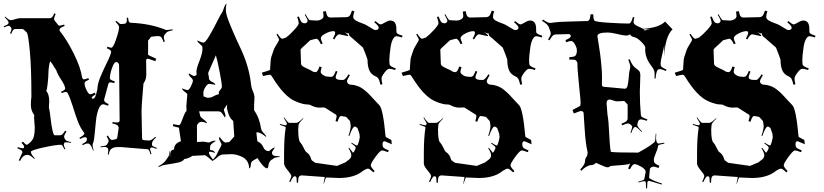

<svg xmlns="http://www.w3.org/2000/svg" viewBox="-34 -914 4660 1086"><path d="M158.7 -248 159.7 -261.2Q159.7 -262.2 157.7 -266.1Q140.6 -290 140.6 -319.8Q140.6 -349.6 143.6 -366.2V-367.2Q143.6 -530.3 135 -621.8Q126.5 -713.4 118.7 -729L98.6 -748Q94.7 -750 91.8 -750H53.7Q45.9 -750 41.3 -745.4Q36.6 -740.7 29.8 -723.1L22.5 -725.1Q30.8 -740.7 30.8 -750.2Q30.8 -759.8 22.5 -764.2Q22.5 -768.1 15.9 -768.1Q9.3 -768.1 -10.3 -759.8L-13.7 -765.1Q5.9 -772.9 10.3 -776.6Q14.6 -780.3 14.6 -787.6Q14.6 -794.9 -8.3 -817.9L-4.4 -819.8Q17.6 -799.8 26.1 -799.8Q34.7 -799.8 51.8 -805.4Q68.8 -811 77.6 -811H245.6Q256.3 -811 262.2 -818.6Q268.1 -826.2 273.4 -838.9L280.8 -835Q271.5 -813 271.5 -807.6Q271.5 -802.2 276.4 -795.9L292.5 -775.9Q295.4 -769 303 -769Q310.5 -769 328.6 -774.9L331.5 -767.1Q312.5 -759.8 307.6 -755.4Q302.7 -751 302.7 -743.2V-742.2Q302.7 -739.7 305.7 -736.8Q345.7 -687 384.3 -608.6Q422.9 -530.3 430.7 -474.1Q435.5 -464.8 440.7 -464.8Q445.8 -464.8 465.3 -472.2L469.7 -462.9Q444.3 -453.6 444.3 -443.8Q444.3 -427.2 455.6 -404.1Q466.8 -380.9 476.6 -380.9Q486.3 -380.9 500.5 -390.1L507.3 -379.9Q484.4 -367.7 484.4 -359.9Q485.8 -356 491.2 -356Q496.6 -356 499.8 -359.1Q502.9 -362.3 505.4 -368.9Q507.8 -375.5 509.5 -380.6Q511.2 -385.7 513.4 -395.5Q515.6 -405.3 516.6 -409.2Q518.1 -440.4 532.7 -476.1Q547.4 -511.7 566.4 -550.8Q594.7 -606.9 594.7 -622.1Q594.7 -630.4 570.3 -641.1L573.7 -649.9Q589.8 -644 595.7 -644Q606.4 -644 623 -692.9Q639.6 -741.7 639.6 -761.2Q639.6 -771 618.7 -791L624.5 -795.9Q642.6 -777.8 650.1 -777.8Q657.7 -777.8 660.6 -778.8L672.4 -779.8Q683.6 -784.2 683.6 -798.8L682.6 -813L690.4 -814Q692.4 -794.9 695.8 -790Q699.2 -785.2 706.5 -785.2Q815.4 -780.3 898.4 -747.1Q902.8 -744.1 908.9 -744.1Q915 -744.1 942.4 -748L943.4 -743.2Q936.5 -741.7 931.6 -740.2Q926.8 -738.8 923.1 -738Q919.4 -737.3 916.3 -735.6Q913.1 -733.9 911.6 -733.2Q910.2 -732.4 907.7 -730Q905.3 -727.5 904.8 -726.6Q901.4 -721.7 897 -717.3Q892.6 -712.9 892.6 -703.6Q892.6 -694.3 898.4 -679.2L891.6 -675.8Q884.3 -695.3 879.9 -701.4Q875.5 -707.5 868.7 -709L857.4 -710L825.7 -707Q820.8 -707 818.4 -703.1L806.6 -688Q803.7 -686.5 803.7 -683.1V-604Q803.7 -602.1 849.6 -582L844.7 -567.9Q806.2 -582 801.8 -582Q792.5 -582 792.5 -571.8L793.5 -494.1Q793.5 -463.9 779.8 -445.8Q777.3 -443.8 776.9 -434.8Q776.4 -425.8 771.5 -368.7Q766.6 -311.5 766.6 -279.8L769.5 -132.8Q769.5 -122.1 780.8 -121.1L809.6 -119.1Q821.8 -119.1 844.7 -140.1L848.6 -136.2Q825.7 -116.2 825.7 -102.1V-95.2Q825.7 -89.4 833 -85.7Q840.3 -82 853.5 -77.1L850.6 -71.8Q830.6 -80.1 825.9 -80.1Q821.3 -80.1 817.4 -78.1V-77.1Q814.5 -71.3 814.5 -69.6Q814.5 -67.9 822.8 -43L817.4 -41Q811.5 -60.1 808.3 -64.9Q805.2 -69.8 800.8 -69.8L652.3 -82H631.3Q610.8 -82 597.9 -73.7Q585 -65.4 580.6 -39.1L575.7 -40Q578.6 -59.6 578.6 -66.4Q578.6 -73.2 573.7 -78.1H572.8Q566.4 -83 560.3 -83Q554.2 -83 534.7 -81.1V-85.9Q541.5 -86.4 546.4 -87.2Q551.3 -87.9 554.9 -88.4Q558.6 -88.9 561.3 -90.1Q564 -91.3 565.4 -91.8Q566.9 -92.3 568.8 -94.2Q570.8 -96.2 571.3 -96.9Q571.8 -97.7 573.7 -100.6Q580.6 -111.8 580.6 -117.4Q580.6 -123 569.3 -142.1L575.7 -147.9Q585 -132.3 590.1 -127.2Q595.2 -122.1 599.4 -122.6Q603.5 -123 604.5 -123L622.6 -127Q627.9 -129.9 629.4 -136.2L637.7 -191.9Q634.3 -200.2 632.8 -203.1Q627.9 -210 601.6 -215.8L602.5 -224.1Q612.8 -221.2 627.7 -221.2Q642.6 -221.2 642.6 -231.9L639.6 -543Q639.6 -552.2 634.8 -557.6Q629.9 -563 623.5 -563Q610.8 -563 599.1 -527.8Q587.4 -492.7 587.4 -471.2Q587.4 -461.4 614.7 -454.1L612.8 -443.8Q597.2 -448.2 589.6 -448.2Q582 -448.2 578.6 -438L555.7 -354L554.7 -348.1Q554.7 -335.9 580.6 -325.2L576.7 -315.9Q554.2 -324.2 550.8 -324.2Q533.7 -324.2 522.9 -295.4Q512.2 -266.6 508.8 -230.5Q499 -120.1 494.4 -109.9Q489.7 -99.6 489.7 -92.8Q489.7 -85.9 495.6 -62H492.7Q485.8 -82 481.9 -87.4Q478 -92.8 477.3 -93.8Q476.6 -94.7 473.6 -97.4Q470.7 -100.1 469.7 -101.1Q468.8 -102.1 459.7 -102.1Q450.7 -102.1 433.6 -92.8L430.7 -99.1Q447.8 -107.9 452.6 -113Q457.5 -118.2 457.5 -125V-127Q457.5 -138.2 446.8 -138.2Q439.5 -138.2 418.5 -127.9L415.5 -134.8Q441.4 -148.4 443.4 -159.2L440.4 -165Q419.9 -190.9 405.3 -230.2Q390.6 -269.5 377 -314.5Q363.3 -359.4 348.6 -387.2Q345.2 -394 337.4 -394Q329.6 -394 315.4 -387.2L311.5 -395Q334.5 -404.3 334.5 -413.1Q334.5 -429.2 311.8 -463.6Q289.1 -498 284.7 -516.1Q254.4 -565.9 250.7 -565.9Q247.1 -565.9 243.4 -541Q239.7 -516.1 239.7 -497.1Q239.7 -478 235.6 -440.7Q231.4 -403.3 227.5 -399.9Q244.6 -380.4 244.6 -340.8Q244.6 -337.4 243.2 -320.8Q241.7 -304.2 244.1 -298.3Q246.6 -292.5 251 -252.9Q263.2 -148.9 275.4 -148.9H304.7Q312 -148.9 317.9 -153.6Q323.7 -158.2 334.5 -174.8L341.8 -170.9Q328.6 -147.9 328.6 -141.8Q328.6 -135.7 332.8 -128.2Q336.9 -120.6 342.5 -117.9Q348.1 -115.2 368.7 -109.9L367.7 -106Q352.5 -108.9 343 -108.9Q333.5 -108.9 332 -108.6Q330.6 -108.4 330.6 -106Q326.7 -102.1 326.7 -96.2Q326.7 -90.3 335.4 -70.8L329.6 -69.8Q319.3 -95.2 311.5 -95.2Q280.8 -95.2 210.7 -79.6Q140.6 -64 140.6 -55.2Q140.6 -42 162.6 -19L159.7 -15.1Q135.7 -38.1 122.6 -38.1Q94.7 -38.1 80.6 -4.9L71.8 -5.9L92.8 -51.8Q92.8 -58.6 87.9 -63Q83 -67.4 64.5 -75.2L66.4 -82Q86.4 -75.2 94.5 -75.2Q102.5 -75.2 102.5 -83.3Q102.5 -91.3 87.4 -106L95.7 -112.8Q111.8 -95.2 116.7 -95.2Q121.6 -95.2 127.4 -101.1Q149.9 -117.2 156.2 -137.9Q162.6 -158.7 162.6 -193.8ZM127.4 -725.1H122.6Q123.5 -724.1 125 -724.6Q126.5 -725.1 127.4 -725.1Z M1506.3 -41Q1511.7 -31.7 1529.8 -31.2Q1547.9 -30.8 1549.3 -27.8Q1549.3 -25.9 1536.6 -24.7Q1523.9 -23.4 1519.5 -21.5Q1515.1 -19.5 1513.2 -17.1Q1511.2 -14.6 1504.6 -12Q1498 -9.3 1491.9 0.2Q1485.8 9.8 1484.9 17.6Q1483.4 38.1 1476.1 38.1Q1466.8 38.1 1450.2 19Q1433.6 0 1422.4 -20L1397.9 -5.9Q1385.3 0.5 1384.8 18.1Q1384.3 35.6 1375 39.1Q1375 -14.6 1320.3 -33.2Q1294.9 -42 1275.6 -42Q1256.3 -42 1222.2 -40L1206.1 -33.2Q1204.6 -32.7 1195.8 -24.4Q1171.4 -2.9 1162.1 -2.9L1166 -6.8H1165Q1163.1 -6.8 1146.5 -21.5Q1129.9 -36.1 1124 -36.1L1053.2 -32.2Q1038.1 -19.5 1008.3 -14.2Q1001 -1 975.8 4.9Q950.7 10.7 918.9 15.1Q887.2 19.5 877.7 24.7Q868.2 29.8 864.7 29.8Q861.3 29.8 859.4 28.8Q886.2 13.2 900.4 -2L918 -27.8Q921.9 -32.7 923.6 -46.9Q925.3 -61 928.2 -64Q926.3 -45.9 926.3 -36.9Q926.3 -27.8 928.2 -25.9V-36.1Q928.2 -66.9 950.2 -67.9Q950.2 -102.5 989.3 -115.2L978 -191.9L944.3 -200.2L945.3 -211.9Q972.7 -206.1 977.1 -206.1Q984.4 -206.1 991 -222.2Q997.6 -238.3 1005.1 -258.8Q1012.7 -279.3 1021 -286.1Q1020 -295.9 1020 -314L1025.4 -379.9Q1025.4 -384.8 1011 -395Q996.6 -405.3 996.1 -412.1V-414.1Q1018.1 -404.8 1027.1 -404.8Q1036.1 -404.8 1046.6 -427.2Q1057.1 -449.7 1057.1 -457.8Q1057.1 -465.8 1045.4 -476.6Q1030.3 -491.2 1034.2 -499Q1058.6 -483.9 1064.7 -483.9Q1070.8 -483.9 1078.1 -491.2Q1077.1 -495.1 1077.1 -510.5Q1077.1 -525.9 1094.2 -569.6Q1111.3 -613.3 1111.3 -638.2L1110.4 -649.9Q1110.4 -653.8 1096.4 -665.3Q1082.5 -676.8 1082 -683.1V-685.1Q1108.4 -672.9 1115.2 -672.9Q1127 -672.9 1147.5 -707Q1168 -741.2 1191.2 -787.1Q1214.4 -833 1220 -840.3Q1225.6 -847.7 1229 -858.9Q1239.7 -890.6 1247.1 -894Q1243.2 -871.1 1243.2 -857.7Q1243.2 -844.2 1250.5 -820.1Q1257.8 -795.9 1281.2 -741.2Q1304.7 -686.5 1324.2 -646Q1374 -542.5 1385.3 -441.9Q1387.7 -417 1396.5 -397.9Q1405.3 -378.9 1405.3 -359.9L1403.3 -320.8V-290Q1433.6 -248 1442.4 -188Q1445.3 -172.9 1458.3 -160.4Q1471.2 -147.9 1471.2 -141.1L1472.2 -138.2Q1440.4 -165 1424.3 -165H1416L1421.4 -115.2Q1445.8 -104.5 1455.6 -81.1Q1464.4 -59.1 1487.3 -59.1Q1488.3 -59.1 1500 -69.1Q1511.7 -79.1 1521 -79.1Q1504.4 -56.6 1504.4 -51.3Q1504.4 -45.9 1506.3 -42ZM1242.2 -107.9 1248 -108.9 1263.2 -110.8 1291 -142.1 1285.2 -230Q1268.1 -242.2 1259 -267.8Q1250 -293.5 1250 -305.7Q1250 -317.9 1250.5 -319.8Q1251 -321.8 1251 -323.2L1236.3 -301.8Q1232.4 -296.4 1232.4 -292.5Q1232.4 -288.6 1236.8 -277.8Q1241.2 -267.1 1241.2 -259.5Q1241.2 -252 1238.3 -249Q1224.1 -272.5 1217.5 -278.3Q1210.9 -284.2 1201.2 -284.2H1092.3L1099.1 -256.8Q1100.6 -251 1118.4 -237.8Q1136.2 -224.6 1137.2 -216.8Q1116.2 -225.1 1106.7 -225.1Q1097.2 -225.1 1089.4 -219.2L1080.1 -206.1V-110.8L1117.2 -112.8L1147 -107.9Q1149.4 -107.9 1160.4 -113Q1171.4 -118.2 1178.2 -118.2Q1185.1 -118.2 1187 -117.2Q1168 -105.5 1161.9 -99.4Q1155.8 -93.3 1154.3 -85.9V-75.2L1153.3 -71.8Q1153.3 -64.9 1160.6 -64.5Q1176.3 -63.5 1183.1 -48.8Q1161.1 -56.2 1154.5 -56.2Q1147.9 -56.2 1147.9 -47.9Q1150.4 -36.1 1170.4 -11.2Q1187.5 -29.3 1191.9 -40Q1196.3 -50.8 1207.8 -71.8Q1219.2 -92.8 1219.2 -96.7Q1219.2 -100.6 1212.2 -112.8Q1205.1 -125 1205.1 -130.1Q1205.1 -135.3 1209 -139.2Q1230 -107.9 1242.2 -107.9ZM1180.2 -435.1 1151.4 -439.9Q1141.1 -439.9 1132.3 -427.7Q1116.2 -405.8 1116.2 -389.4Q1116.2 -373 1117.2 -369.1L1139.2 -360.8Q1157.7 -360.8 1170.4 -367.9Q1183.1 -375 1189 -377L1205.1 -381.8Q1203.1 -385.7 1203.1 -390.6Q1203.1 -395.5 1212.2 -406.2Q1221.2 -417 1221.2 -421.9Q1221.2 -441.9 1208 -509.5Q1194.8 -577.1 1187 -601.1L1144 -502.9V-493.2Q1146 -491.2 1147.9 -473.1V-469.2Q1149.9 -457 1171.4 -448.2Q1183.6 -439.9 1184.1 -437Q1184.1 -435.1 1180.2 -435.1Z M1582 -205.1Q1585.9 -205.1 1588.9 -213.9Q1588.9 -218.8 1570.8 -248L1573.7 -250Q1594.2 -219.2 1601.1 -219.2H1643.1Q1652.8 -219.2 1679.7 -245.1L1682.1 -243.2Q1654.8 -217.3 1654.8 -207L1652.8 -181.2Q1652.8 -118.2 1665 -107.9Q1673.3 -99.1 1683.6 -77.9Q1693.8 -56.6 1696.8 -55.2Q1718.8 -41.5 1726.1 -14.2Q1727.5 -9.3 1730 -6.8L1749 6.8L1868.7 23.9L1871.1 24.9L1920.9 3.9Q1926.3 -1.5 1935.5 -7.8Q1953.1 -19.5 1953.1 -35.2Q1953.1 -50.8 1937 -75.2L1940.9 -78.1L1962.9 -49.8Q1967.8 -53.7 1972.9 -64Q1978 -74.2 1978 -78.1Q1978 -82 1974.6 -85.9Q1971.2 -89.8 1953.1 -103L1955.1 -106.9Q1980.5 -90.8 1985.1 -90.8Q1989.7 -90.8 1995.4 -111.8Q2001 -132.8 2001 -139.6Q2001 -146.5 1999 -157.2L1990.7 -182.1Q1990.7 -187.5 1983.9 -192.9Q1977.1 -198.2 1972.7 -198.2Q1960.4 -198.2 1941.9 -145L1937 -147Q1949.7 -181.2 1949.7 -203.1L1946.8 -223.1Q1946.8 -226.1 1944.8 -230L1926.8 -250Q1924.3 -252.4 1919.9 -253.9L1901.9 -256.8L1895 -257.8Q1884.8 -257.8 1875 -225.1L1863.8 -229Q1870.1 -250.5 1870.1 -256.3Q1870.1 -265.6 1858.9 -270L1803.7 -305.2Q1800.8 -306.2 1793.9 -306.2L1772.9 -305.2Q1748.5 -305.2 1719.7 -320.8Q1714.8 -323.2 1699.2 -323.5Q1683.6 -323.7 1656.5 -333.3Q1629.4 -342.8 1609.1 -356.7Q1588.9 -370.6 1568.4 -393.1Q1540 -423.8 1502.9 -482.9Q1498 -491.2 1491 -491.2Q1483.9 -491.2 1454.1 -483.9L1446.8 -502.9Q1493.7 -516.1 1493.7 -520Q1494.6 -528.3 1495.1 -544.9Q1497.1 -583 1500 -589.8L1513.7 -630.9Q1518.1 -643.1 1531.5 -664.3Q1544.9 -685.5 1544.9 -689.5Q1544.9 -693.4 1529.8 -719.2L1535.6 -723.1Q1554.2 -694.8 1562 -694.8Q1564.9 -694.8 1566.9 -695.8L1585 -702.1Q1605 -717.3 1630.4 -745.1Q1655.8 -772.9 1655.8 -782.7Q1655.8 -792.5 1647 -817.9L1655.8 -820.8Q1667.5 -791 1674.3 -786.6Q1682.1 -782.2 1689.5 -782.2Q1696.8 -782.2 1701.4 -786.9Q1706.1 -791.5 1706.1 -796.9Q1706.1 -802.2 1689.9 -831.1L1693.8 -834Q1709 -807.1 1712.9 -803.7Q1716.8 -800.3 1719.7 -799.8L1753.9 -797.9Q1768.6 -796.9 1782.2 -804Q1795.9 -811 1795.9 -822.5Q1795.9 -834 1793 -848.1L1809.1 -851.1Q1813 -829.1 1819.1 -822Q1825.2 -814.9 1835.9 -814.9L1922.9 -816.9Q1935.5 -816.9 1942.4 -823.5Q1949.2 -830.1 1957 -854L1970.7 -850.1Q1963.9 -831.5 1963.9 -819.1Q1963.9 -806.6 1978.3 -798.1Q1992.7 -789.6 2014.4 -782.2Q2036.1 -774.9 2059.1 -759.5Q2082 -744.1 2088.9 -744.1Q2108.4 -744.1 2107.9 -757.8Q2107.9 -768.1 2083 -788.1L2088.9 -794.9Q2111.8 -775.9 2118.7 -775.9Q2125.5 -775.9 2143.8 -786.9Q2162.1 -797.9 2173.8 -797.9Q2208 -797.9 2208 -750V-740.2Q2208 -732.9 2209 -729.5Q2212.4 -721.2 2242.7 -711.9L2239.7 -702.1Q2219.2 -709 2208.3 -709Q2197.3 -709 2188.2 -691.7Q2179.2 -674.3 2175.3 -647.5Q2168 -597.2 2168.2 -573.7Q2168.5 -550.3 2170.4 -546.9Q2175.3 -537.1 2205.1 -526.9L2200.7 -518.1Q2180.2 -524.9 2168.5 -524.9Q2156.7 -524.9 2140.4 -502.7Q2124 -480.5 2124 -470.5Q2124 -460.4 2128.9 -437L2117.7 -435.1Q2112.3 -460 2106.4 -469Q2100.6 -478 2090.8 -481.9Q2064.5 -493.2 2054.7 -516.6Q2044.9 -540 2044.9 -575.2Q2044.9 -578.1 2032.7 -610.4Q2020.5 -642.6 2019 -645L1954.1 -702.1Q1939 -710.9 1939 -726.1L1934.1 -725.1Q1928.2 -725.1 1915 -732.9Q1936 -716.3 1936 -711.9Q1936 -710 1932.1 -710L1884.8 -720.2Q1873 -720.2 1856.9 -690.9L1849.1 -695.8Q1861.8 -717.8 1861.8 -727.8Q1861.8 -737.8 1853 -737.8Q1832.5 -737.8 1806.6 -724.1Q1780.8 -710.4 1780.8 -698.2Q1780.8 -689 1791 -668L1780.8 -664.1Q1767.1 -694.8 1754.9 -694.8L1749 -693.8L1722.7 -687L1717.8 -684.1Q1711.4 -677.2 1697.8 -665Q1666 -637.7 1666 -632.8L1668.9 -551.8Q1668.9 -541.5 1697.8 -528.6Q1726.6 -515.6 1731.4 -511.7Q1739.3 -505.9 1751.2 -505.9Q1763.2 -505.9 1772.9 -538.1L1785.6 -534.2Q1779.8 -515.6 1779.8 -507.3Q1779.8 -499 1793 -490Q1806.2 -481 1816.9 -481L1836.9 -479Q1847.7 -479 1853.8 -488.3Q1859.9 -497.6 1865.7 -513.2L1875 -508.8Q1864.7 -485.4 1864.7 -477.1Q1864.7 -461.9 1895.5 -461.9Q1901.4 -461.9 1906.7 -461.9Q1918.5 -461.9 1938 -494.1L1944.8 -488.8Q1928.7 -461.9 1928.7 -454.6Q1928.7 -447.3 1934.6 -441.2Q1940.4 -435.1 1954.3 -434.8Q1968.3 -434.6 1988 -427.5Q2007.8 -420.4 2025.1 -406.5Q2042.5 -392.6 2054.7 -380.1Q2066.9 -367.7 2084.2 -348.1Q2101.6 -328.6 2111.8 -318.8Q2132.8 -297.9 2147 -141.1Q2147 -138.7 2179.7 -122.1L2182.1 -98.1L2142.1 -115.2Q2137.7 -115.2 2133.8 -112.8H2134.8Q2131.3 -110.8 2129.9 -104V-95.2Q2129.9 -85 2135.5 -78.9Q2141.1 -72.8 2165 -63L2160.6 -53.2Q2136.7 -63 2126.5 -63Q2116.2 -63 2089.6 -26.4Q2063 10.3 2063 20.8Q2063 31.2 2085 53.2L2078.1 61Q2055.7 40 2048.8 40Q2042 40 2037.4 42.2Q2032.7 44.4 2027.6 47.6Q2022.5 50.8 2020 51.8Q1970.7 92.8 1883.8 92.8L1812 89.8Q1808.1 89.8 1797.9 125L1795.9 124Q1802.7 93.3 1802.7 90.6Q1802.7 87.9 1801.8 86.9H1797.9L1673.8 78.1Q1661.6 78.1 1656.7 86.4Q1651.9 94.7 1651.9 119.1L1645 120.1Q1644 87.9 1640.4 85.4Q1636.7 83 1631.8 83Q1623 83 1607.9 116.2L1602.1 112.8Q1613.8 89.4 1613.8 81.3Q1613.8 73.2 1593.3 49.1Q1572.8 24.9 1572.8 11.2V-42Q1572.8 -137.2 1582 -191.9Q1582 -194.3 1581.1 -195.3Q1578.6 -198.7 1548.8 -208L1549.8 -212.9Q1575.2 -205.1 1582 -205.1Z M2372.6 -205.1Q2376.5 -205.1 2379.4 -213.9Q2379.4 -218.8 2361.3 -248L2364.3 -250Q2384.8 -219.2 2391.6 -219.2H2433.6Q2443.4 -219.2 2470.2 -245.1L2472.7 -243.2Q2445.3 -217.3 2445.3 -207L2443.4 -181.2Q2443.4 -118.2 2455.6 -107.9Q2463.9 -99.1 2474.1 -77.9Q2484.4 -56.6 2487.3 -55.2Q2509.3 -41.5 2516.6 -14.2Q2518.1 -9.3 2520.5 -6.8L2539.6 6.8L2659.2 23.9L2661.6 24.9L2711.4 3.9Q2716.8 -1.5 2726.1 -7.8Q2743.7 -19.5 2743.7 -35.2Q2743.7 -50.8 2727.5 -75.2L2731.4 -78.1L2753.4 -49.8Q2758.3 -53.7 2763.4 -64Q2768.6 -74.2 2768.6 -78.1Q2768.6 -82 2765.1 -85.9Q2761.7 -89.8 2743.7 -103L2745.6 -106.9Q2771 -90.8 2775.6 -90.8Q2780.3 -90.8 2785.9 -111.8Q2791.5 -132.8 2791.5 -139.6Q2791.5 -146.5 2789.6 -157.2L2781.2 -182.1Q2781.2 -187.5 2774.4 -192.9Q2767.6 -198.2 2763.2 -198.2Q2751 -198.2 2732.4 -145L2727.5 -147Q2740.2 -181.2 2740.2 -203.1L2737.3 -223.1Q2737.3 -226.1 2735.4 -230L2717.3 -250Q2714.8 -252.4 2710.4 -253.9L2692.4 -256.8L2685.5 -257.8Q2675.3 -257.8 2665.5 -225.1L2654.3 -229Q2660.6 -250.5 2660.6 -256.3Q2660.6 -265.6 2649.4 -270L2594.2 -305.2Q2591.3 -306.2 2584.5 -306.2L2563.5 -305.2Q2539.1 -305.2 2510.3 -320.8Q2505.4 -323.2 2489.7 -323.5Q2474.1 -323.7 2447 -333.3Q2419.9 -342.8 2399.7 -356.7Q2379.4 -370.6 2358.9 -393.1Q2330.6 -423.8 2293.5 -482.9Q2288.6 -491.2 2281.5 -491.2Q2274.4 -491.2 2244.6 -483.9L2237.3 -502.9Q2284.2 -516.1 2284.2 -520Q2285.2 -528.3 2285.6 -544.9Q2287.6 -583 2290.5 -589.8L2304.2 -630.9Q2308.6 -643.1 2322 -664.3Q2335.4 -685.5 2335.4 -689.5Q2335.4 -693.4 2320.3 -719.2L2326.2 -723.1Q2344.7 -694.8 2352.5 -694.8Q2355.5 -694.8 2357.4 -695.8L2375.5 -702.1Q2395.5 -717.3 2420.9 -745.1Q2446.3 -772.9 2446.3 -782.7Q2446.3 -792.5 2437.5 -817.9L2446.3 -820.8Q2458 -791 2464.8 -786.6Q2472.7 -782.2 2480 -782.2Q2487.3 -782.2 2491.9 -786.9Q2496.6 -791.5 2496.6 -796.9Q2496.6 -802.2 2480.5 -831.1L2484.4 -834Q2499.5 -807.1 2503.4 -803.7Q2507.3 -800.3 2510.3 -799.8L2544.4 -797.9Q2559.1 -796.9 2572.8 -804Q2586.4 -811 2586.4 -822.5Q2586.4 -834 2583.5 -848.1L2599.6 -851.1Q2603.5 -829.1 2609.6 -822Q2615.7 -814.9 2626.5 -814.9L2713.4 -816.9Q2726.1 -816.9 2732.9 -823.5Q2739.7 -830.1 2747.6 -854L2761.2 -850.1Q2754.4 -831.5 2754.4 -819.1Q2754.4 -806.6 2768.8 -798.1Q2783.2 -789.6 2804.9 -782.2Q2826.7 -774.9 2849.6 -759.5Q2872.6 -744.1 2879.4 -744.1Q2898.9 -744.1 2898.4 -757.8Q2898.4 -768.1 2873.5 -788.1L2879.4 -794.9Q2902.3 -775.9 2909.2 -775.9Q2916 -775.9 2934.3 -786.9Q2952.6 -797.9 2964.4 -797.9Q2998.5 -797.9 2998.5 -750V-740.2Q2998.5 -732.9 2999.5 -729.5Q3002.9 -721.2 3033.2 -711.9L3030.3 -702.1Q3009.8 -709 2998.8 -709Q2987.8 -709 2978.8 -691.7Q2969.7 -674.3 2965.8 -647.5Q2958.5 -597.2 2958.7 -573.7Q2959 -550.3 2960.9 -546.9Q2965.8 -537.1 2995.6 -526.9L2991.2 -518.1Q2970.7 -524.9 2959 -524.9Q2947.3 -524.9 2930.9 -502.7Q2914.6 -480.5 2914.6 -470.5Q2914.6 -460.4 2919.4 -437L2908.2 -435.1Q2902.8 -460 2897 -469Q2891.1 -478 2881.3 -481.9Q2855 -493.2 2845.2 -516.6Q2835.4 -540 2835.4 -575.2Q2835.4 -578.1 2823.2 -610.4Q2811 -642.6 2809.6 -645L2744.6 -702.1Q2729.5 -710.9 2729.5 -726.1L2724.6 -725.1Q2718.8 -725.1 2705.6 -732.9Q2726.6 -716.3 2726.6 -711.9Q2726.6 -710 2722.7 -710L2675.3 -720.2Q2663.6 -720.2 2647.5 -690.9L2639.6 -695.8Q2652.3 -717.8 2652.3 -727.8Q2652.3 -737.8 2643.6 -737.8Q2623 -737.8 2597.2 -724.1Q2571.3 -710.4 2571.3 -698.2Q2571.3 -689 2581.5 -668L2571.3 -664.1Q2557.6 -694.8 2545.4 -694.8L2539.6 -693.8L2513.2 -687L2508.3 -684.1Q2502 -677.2 2488.3 -665Q2456.5 -637.7 2456.5 -632.8L2459.5 -551.8Q2459.5 -541.5 2488.3 -528.6Q2517.1 -515.6 2522 -511.7Q2529.8 -505.9 2541.7 -505.9Q2553.7 -505.9 2563.5 -538.1L2576.2 -534.2Q2570.3 -515.6 2570.3 -507.3Q2570.3 -499 2583.5 -490Q2596.7 -481 2607.4 -481L2627.4 -479Q2638.2 -479 2644.3 -488.3Q2650.4 -497.6 2656.2 -513.2L2665.5 -508.8Q2655.3 -485.4 2655.3 -477.1Q2655.3 -461.9 2686 -461.9Q2691.9 -461.9 2697.3 -461.9Q2709 -461.9 2728.5 -494.1L2735.4 -488.8Q2719.2 -461.9 2719.2 -454.6Q2719.2 -447.3 2725.1 -441.2Q2731 -435.1 2744.9 -434.8Q2758.8 -434.6 2778.6 -427.5Q2798.3 -420.4 2815.7 -406.5Q2833 -392.6 2845.2 -380.1Q2857.4 -367.7 2874.8 -348.1Q2892.1 -328.6 2902.3 -318.8Q2923.3 -297.9 2937.5 -141.1Q2937.5 -138.7 2970.2 -122.1L2972.7 -98.1L2932.6 -115.2Q2928.2 -115.2 2924.3 -112.8H2925.3Q2921.9 -110.8 2920.4 -104V-95.2Q2920.4 -85 2926 -78.9Q2931.6 -72.8 2955.6 -63L2951.2 -53.2Q2927.2 -63 2917 -63Q2906.7 -63 2880.1 -26.4Q2853.5 10.3 2853.5 20.8Q2853.5 31.2 2875.5 53.2L2868.7 61Q2846.2 40 2839.4 40Q2832.5 40 2827.9 42.2Q2823.2 44.4 2818.1 47.6Q2813 50.8 2810.5 51.8Q2761.2 92.8 2674.3 92.8L2602.5 89.8Q2598.6 89.8 2588.4 125L2586.4 124Q2593.3 93.3 2593.3 90.6Q2593.3 87.9 2592.3 86.9H2588.4L2464.4 78.1Q2452.1 78.1 2447.3 86.4Q2442.4 94.7 2442.4 119.1L2435.5 120.1Q2434.6 87.9 2430.9 85.4Q2427.2 83 2422.4 83Q2413.6 83 2398.4 116.2L2392.6 112.8Q2404.3 89.4 2404.3 81.3Q2404.3 73.2 2383.8 49.1Q2363.3 24.9 2363.3 11.2V-42Q2363.3 -137.2 2372.6 -191.9Q2372.6 -194.3 2371.6 -195.3Q2369.1 -198.7 2339.4 -208L2340.3 -212.9Q2365.7 -205.1 2372.6 -205.1Z M3267.1 -272.9Q3267.1 -286.1 3250 -286.1Q3247.1 -286.1 3211.9 -272L3204.1 -292Q3249 -314 3249 -317.9L3250 -336.9Q3250.5 -341.8 3241 -433.8Q3231.4 -525.9 3231.9 -558.1Q3228.5 -568.4 3222.7 -572.8Q3216.8 -577.1 3201.2 -577.1L3187 -576.2L3186 -590.8Q3216.8 -591.8 3222.2 -600.6Q3229 -611.8 3229 -627.9Q3229 -644 3218 -663.1Q3207 -682.1 3196.3 -682.1Q3185.5 -682.1 3168.9 -674.8L3164.1 -687Q3183.6 -695.3 3189.2 -700.2Q3194.8 -705.1 3194.8 -712.9Q3189.9 -721.2 3182.1 -721.2L3109.9 -719.2Q3100.6 -719.2 3093.5 -713.4Q3086.4 -707.5 3074.2 -686L3065.9 -689.9Q3081.1 -715.8 3081.1 -723.1Q3081.1 -730.5 3079.3 -735.4Q3077.6 -740.2 3074.7 -746.8Q3071.8 -753.4 3070.3 -759.8Q3065.9 -775.4 3032.2 -795.9L3037.1 -803.2Q3065.9 -784.2 3075.9 -784.2Q3085.9 -784.2 3103 -787.4Q3120.1 -790.5 3198.2 -792.5Q3276.4 -794.4 3282.2 -794.9L3279.8 -793.9Q3289.6 -794.9 3293.9 -796.9Q3304.2 -801.8 3306.2 -833H3321.8Q3321.8 -799.3 3330.6 -795.9Q3345.2 -789.1 3416.7 -784.9Q3488.3 -780.8 3522.9 -780.8Q3536.6 -780.8 3545.9 -817.9L3554.2 -815.9Q3549.8 -799.8 3549.8 -790Q3549.8 -780.3 3558.3 -774.2Q3566.9 -768.1 3581.8 -761.7Q3596.7 -755.4 3603 -751Q3692.9 -756.8 3728 -792L3770 -748Q3727.5 -707 3723.1 -591.8V-660.2Q3721.2 -643.6 3712.2 -607.4Q3703.1 -571.3 3702.6 -556.6Q3702.1 -542 3707.8 -536.4Q3713.4 -530.8 3735.8 -520L3732.9 -512.2Q3708.5 -522.9 3700.2 -522.9Q3691.9 -522.9 3688.5 -520.5Q3677.7 -513.2 3673.8 -469.2L3668 -470.2Q3668.9 -481 3668.9 -494.9Q3668.9 -508.8 3664.3 -518.8Q3659.7 -528.8 3650.4 -541Q3615.2 -585.9 3615.2 -633.8L3616.2 -643.1Q3616.2 -654.8 3593.5 -677.5Q3570.8 -700.2 3553.2 -703.9Q3535.6 -707.5 3528.8 -720.2Q3522 -712.9 3507.6 -712.9Q3493.2 -712.9 3458.7 -721.4Q3424.3 -730 3400.9 -730Q3345.2 -730 3345.2 -709Q3348.6 -686.5 3352.8 -660.2Q3356.9 -633.8 3360.4 -609.6Q3363.8 -585.4 3364.7 -573.5Q3365.7 -561.5 3367.7 -542Q3371.1 -507.3 3371.1 -478.8Q3371.1 -450.2 3370.6 -436.5Q3370.1 -422.9 3383.8 -422.9L3501 -412.1Q3511.7 -412.1 3516.1 -430.7Q3520.5 -449.2 3522.5 -478.3Q3524.4 -507.3 3527.6 -517.6Q3530.8 -527.8 3530.8 -537.6Q3530.8 -547.4 3520 -576.2L3527.8 -579.1Q3542 -542.5 3561.5 -528.8Q3580.6 -515.6 3584.2 -508.1Q3587.9 -500.5 3587.9 -486.8L3585 -394Q3585 -328.1 3590.8 -265.1Q3590.8 -257.3 3597.7 -252Q3604.5 -246.6 3627.9 -238.8L3625 -231Q3597.7 -238.8 3591.8 -238.8Q3573.2 -238.8 3570.8 -207Q3570.8 -197.3 3597.2 -170.9L3594.2 -168Q3567.9 -195.8 3560.1 -195.8H3558.1Q3548.8 -195.8 3536.1 -161.1L3532.2 -163.1Q3542 -191.9 3542 -196.8Q3542 -201.7 3539.1 -203.1L3530.8 -210.9Q3524.4 -215.8 3517.1 -215.8Q3509.8 -215.8 3484.9 -205.1L3481 -213.9Q3503.9 -223.6 3510 -229.5Q3516.1 -235.4 3516.1 -244.1V-320.8Q3516.1 -323.7 3506.6 -333Q3497.1 -342.3 3497.1 -342.8L3457 -340.8Q3449.2 -340.3 3434.3 -345.7Q3419.4 -351.1 3414.1 -351.1Q3397 -351.1 3397 -329.1L3401.9 -267.1Q3408.7 -231 3411.6 -160.2Q3414.6 -89.4 3420.9 -55.2Q3439.9 -50.8 3576.2 -50.8Q3582 -54.2 3595.5 -61.8Q3608.9 -69.3 3616.2 -73.7Q3623.5 -78.1 3634.3 -85Q3652.3 -96.7 3668.9 -110.8Q3673.8 -119.6 3674.8 -157.2H3678.2L3676.8 -134.8Q3676.8 -102.1 3691.9 -102.1Q3696.3 -102.1 3723.1 -106.9L3724.1 -102.1Q3692.9 -95.7 3690.2 -92.5Q3687.5 -89.4 3686.8 -81.1Q3686 -72.8 3675 -46.4Q3664.1 -20 3664.1 -8.5Q3664.1 2.9 3670.2 9.3Q3676.3 15.6 3695.8 23.9L3689.9 37.1Q3675.8 28.8 3662.8 28.8Q3649.9 28.8 3642.1 40L3637.2 90.8Q3637.2 95.2 3660.2 105.7Q3683.1 116.2 3710 124L3709 129.9L3638.2 108.9Q3631.3 108.9 3629.9 112.3Q3628.4 115.7 3627.9 116.2L3626 151.9L3620.1 150.9Q3619.6 145 3619.6 137Q3619.6 128.9 3619.4 125.2Q3619.1 121.6 3618.2 117.7Q3617.2 110.8 3610.1 110.8Q3603 110.8 3577.1 118.2L3576.2 113.8Q3606 105.5 3608.4 102.3Q3610.8 99.1 3610.8 96.2L3618.2 58.1Q3618.2 43.5 3592.5 28.8Q3566.9 14.2 3554.2 14.2Q3543.9 14.2 3528.8 43.9L3519 39.1Q3521.5 31.2 3525.9 21.5Q3530.3 11.7 3530.8 8.8Q3527.8 16.6 3477.8 20Q3427.7 23.4 3418.9 24.9Q3413.1 32.2 3402.8 32.2Q3392.6 32.2 3368.4 20.8Q3344.2 9.3 3336.9 6.8Q3326.2 19 3312.5 19.5Q3285.2 20.5 3253.9 51.8L3248 44.9Q3249 43 3257.1 34.2Q3265.1 25.4 3270.3 14.4Q3275.4 3.4 3275.4 -2.9Q3275.4 -20 3286.1 -30.8L3288.1 -40L3290 -50.8Q3277.8 -104.5 3273.4 -178Q3269 -251.5 3267.1 -272.9ZM3606 -749 3613.8 -741.2Q3626 -747.1 3645 -747.1ZM3193.8 -714.8 3194.8 -713.9Z M3918 -205.1Q3921.9 -205.1 3924.8 -213.9Q3924.8 -218.8 3906.7 -248L3909.7 -250Q3930.2 -219.2 3937 -219.2H3979Q3988.8 -219.2 4015.6 -245.1L4018.1 -243.2Q3990.7 -217.3 3990.7 -207L3988.8 -181.2Q3988.8 -118.2 4001 -107.9Q4009.3 -99.1 4019.5 -77.9Q4029.8 -56.6 4032.7 -55.2Q4054.7 -41.5 4062 -14.2Q4063.5 -9.3 4065.9 -6.8L4085 6.8L4204.6 23.9L4207 24.9L4256.8 3.9Q4262.2 -1.5 4271.5 -7.8Q4289.1 -19.5 4289.1 -35.2Q4289.1 -50.8 4272.9 -75.2L4276.9 -78.1L4298.8 -49.8Q4303.7 -53.7 4308.8 -64Q4314 -74.2 4314 -78.1Q4314 -82 4310.5 -85.9Q4307.1 -89.8 4289.1 -103L4291 -106.9Q4316.4 -90.8 4321 -90.8Q4325.7 -90.8 4331.3 -111.8Q4336.9 -132.8 4336.9 -139.6Q4336.9 -146.5 4335 -157.2L4326.7 -182.1Q4326.7 -187.5 4319.8 -192.9Q4313 -198.2 4308.6 -198.2Q4296.4 -198.2 4277.8 -145L4272.9 -147Q4285.6 -181.2 4285.6 -203.1L4282.7 -223.1Q4282.7 -226.1 4280.8 -230L4262.7 -250Q4260.3 -252.4 4255.9 -253.9L4237.8 -256.8L4231 -257.8Q4220.7 -257.8 4210.9 -225.1L4199.7 -229Q4206.1 -250.5 4206.1 -256.3Q4206.1 -265.6 4194.8 -270L4139.6 -305.2Q4136.7 -306.2 4129.9 -306.2L4108.9 -305.2Q4084.5 -305.2 4055.7 -320.8Q4050.8 -323.2 4035.2 -323.5Q4019.5 -323.7 3992.4 -333.3Q3965.3 -342.8 3945.1 -356.7Q3924.8 -370.6 3904.3 -393.1Q3876 -423.8 3838.9 -482.9Q3834 -491.2 3826.9 -491.2Q3819.8 -491.2 3790 -483.9L3782.7 -502.9Q3829.6 -516.1 3829.6 -520Q3830.6 -528.3 3831.1 -544.9Q3833 -583 3835.9 -589.8L3849.6 -630.9Q3854 -643.1 3867.4 -664.3Q3880.9 -685.5 3880.9 -689.5Q3880.9 -693.4 3865.7 -719.2L3871.6 -723.1Q3890.1 -694.8 3897.9 -694.8Q3900.9 -694.8 3902.8 -695.8L3920.9 -702.1Q3940.9 -717.3 3966.3 -745.1Q3991.7 -772.9 3991.7 -782.7Q3991.7 -792.5 3982.9 -817.9L3991.7 -820.8Q4003.4 -791 4010.3 -786.6Q4018.1 -782.2 4025.4 -782.2Q4032.7 -782.2 4037.4 -786.9Q4042 -791.5 4042 -796.9Q4042 -802.2 4025.9 -831.1L4029.8 -834Q4044.9 -807.1 4048.8 -803.7Q4052.7 -800.3 4055.7 -799.8L4089.8 -797.9Q4104.5 -796.9 4118.2 -804Q4131.8 -811 4131.8 -822.5Q4131.8 -834 4128.9 -848.1L4145 -851.1Q4148.9 -829.1 4155 -822Q4161.1 -814.9 4171.9 -814.9L4258.8 -816.9Q4271.5 -816.9 4278.3 -823.5Q4285.2 -830.1 4293 -854L4306.6 -850.1Q4299.8 -831.5 4299.8 -819.1Q4299.8 -806.6 4314.2 -798.1Q4328.6 -789.6 4350.3 -782.2Q4372.1 -774.9 4395 -759.5Q4418 -744.1 4424.8 -744.1Q4444.3 -744.1 4443.8 -757.8Q4443.8 -768.1 4418.9 -788.1L4424.8 -794.9Q4447.8 -775.9 4454.6 -775.9Q4461.4 -775.9 4479.7 -786.9Q4498 -797.9 4509.8 -797.9Q4543.9 -797.9 4543.9 -750V-740.2Q4543.9 -732.9 4544.9 -729.5Q4548.3 -721.2 4578.6 -711.9L4575.7 -702.1Q4555.2 -709 4544.2 -709Q4533.2 -709 4524.2 -691.7Q4515.1 -674.3 4511.2 -647.5Q4503.9 -597.2 4504.2 -573.7Q4504.4 -550.3 4506.3 -546.9Q4511.2 -537.1 4541 -526.9L4536.6 -518.1Q4516.1 -524.9 4504.4 -524.9Q4492.7 -524.9 4476.3 -502.7Q4460 -480.5 4460 -470.5Q4460 -460.4 4464.8 -437L4453.6 -435.1Q4448.2 -460 4442.4 -469Q4436.5 -478 4426.8 -481.9Q4400.4 -493.2 4390.6 -516.6Q4380.9 -540 4380.9 -575.2Q4380.9 -578.1 4368.7 -610.4Q4356.4 -642.6 4355 -645L4290 -702.1Q4274.9 -710.9 4274.9 -726.1L4270 -725.1Q4264.2 -725.1 4251 -732.9Q4272 -716.3 4272 -711.9Q4272 -710 4268.1 -710L4220.7 -720.2Q4209 -720.2 4192.9 -690.9L4185.1 -695.8Q4197.8 -717.8 4197.8 -727.8Q4197.8 -737.8 4189 -737.8Q4168.5 -737.8 4142.6 -724.1Q4116.7 -710.4 4116.7 -698.2Q4116.7 -689 4127 -668L4116.7 -664.1Q4103 -694.8 4090.8 -694.8L4085 -693.8L4058.6 -687L4053.7 -684.1Q4047.4 -677.2 4033.7 -665Q4002 -637.7 4002 -632.8L4004.9 -551.8Q4004.9 -541.5 4033.7 -528.6Q4062.5 -515.6 4067.4 -511.7Q4075.2 -505.9 4087.2 -505.9Q4099.1 -505.9 4108.9 -538.1L4121.6 -534.2Q4115.7 -515.6 4115.7 -507.3Q4115.7 -499 4128.9 -490Q4142.1 -481 4152.8 -481L4172.9 -479Q4183.6 -479 4189.7 -488.3Q4195.8 -497.6 4201.7 -513.2L4210.9 -508.8Q4200.7 -485.4 4200.7 -477.1Q4200.7 -461.9 4231.4 -461.9Q4237.3 -461.9 4242.7 -461.9Q4254.4 -461.9 4273.9 -494.1L4280.8 -488.8Q4264.6 -461.9 4264.6 -454.6Q4264.6 -447.3 4270.5 -441.2Q4276.4 -435.1 4290.3 -434.8Q4304.2 -434.6 4324 -427.5Q4343.8 -420.4 4361.1 -406.5Q4378.4 -392.6 4390.6 -380.1Q4402.8 -367.7 4420.2 -348.1Q4437.5 -328.6 4447.8 -318.8Q4468.8 -297.9 4482.9 -141.1Q4482.9 -138.7 4515.6 -122.1L4518.1 -98.1L4478 -115.2Q4473.6 -115.2 4469.7 -112.8H4470.7Q4467.3 -110.8 4465.8 -104V-95.2Q4465.8 -85 4471.4 -78.9Q4477.1 -72.8 4501 -63L4496.6 -53.2Q4472.7 -63 4462.4 -63Q4452.1 -63 4425.5 -26.4Q4398.9 10.3 4398.9 20.8Q4398.9 31.2 4420.9 53.2L4414.1 61Q4391.6 40 4384.8 40Q4377.9 40 4373.3 42.2Q4368.7 44.4 4363.5 47.6Q4358.4 50.8 4356 51.8Q4306.6 92.8 4219.7 92.8L4147.9 89.8Q4144 89.8 4133.8 125L4131.8 124Q4138.7 93.3 4138.7 90.6Q4138.7 87.9 4137.7 86.9H4133.8L4009.8 78.1Q3997.6 78.1 3992.7 86.4Q3987.8 94.7 3987.8 119.1L3981 120.1Q3980 87.9 3976.3 85.4Q3972.7 83 3967.8 83Q3959 83 3943.8 116.2L3938 112.8Q3949.7 89.4 3949.7 81.3Q3949.7 73.2 3929.2 49.1Q3908.7 24.9 3908.7 11.2V-42Q3908.7 -137.2 3918 -191.9Q3918 -194.3 3917 -195.3Q3914.6 -198.7 3884.8 -208L3885.7 -212.9Q3911.1 -205.1 3918 -205.1Z"/></svg>

Font: Eater Caps
Style: Regular
Weight: 400
Version: Version 001.002